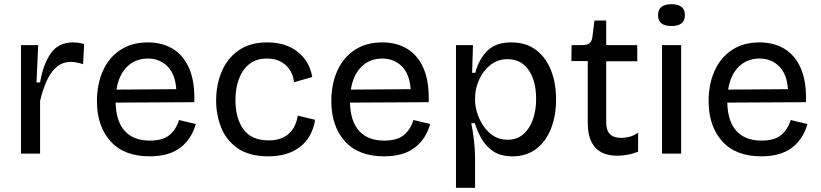

<svg xmlns="http://www.w3.org/2000/svg" viewBox="-20 -732 3911 915"><path d="M80 0V-517H162L154 -339H171Q185 -424 221.5 -477Q258 -530 328 -530Q339 -530 351.5 -528.5Q364 -527 381 -522L376 -426Q344 -437 318 -437Q278 -437 249.5 -412.5Q221 -388 202 -345.5Q183 -303 171 -251V0Z M693 13Q571 13 506.5 -59Q442 -131 442 -250Q442 -331 470.5 -394.5Q499 -458 553.5 -494Q608 -530 685 -530Q753 -530 804 -499Q855 -468 882 -405Q909 -342 906 -245L531 -243Q533 -154 574.5 -108Q616 -62 694 -62Q758 -62 789.5 -90Q821 -118 833 -160L913 -141Q893 -69 839 -28Q785 13 693 13ZM685 -453Q625 -453 585.5 -414Q546 -375 535 -305L820 -307Q815 -380 777.5 -416.5Q740 -453 685 -453Z M1259 13Q1169 13 1114 -24.5Q1059 -62 1034.5 -123Q1010 -184 1010 -253Q1010 -329 1037 -392Q1064 -455 1118 -492.5Q1172 -530 1254 -530Q1341 -530 1398 -485.5Q1455 -441 1468 -365L1381 -340Q1379 -368 1364.5 -393.5Q1350 -419 1322 -436Q1294 -453 1252 -453Q1201 -453 1168 -426.5Q1135 -400 1118.5 -355.5Q1102 -311 1102 -255Q1102 -169 1140 -116Q1178 -63 1260 -63Q1322 -63 1356.5 -95Q1391 -127 1399 -181L1482 -161Q1467 -75 1408.5 -31Q1350 13 1259 13Z M1810 13Q1688 13 1623.5 -59Q1559 -131 1559 -250Q1559 -331 1587.5 -394.5Q1616 -458 1670.5 -494Q1725 -530 1802 -530Q1870 -530 1921 -499Q1972 -468 1999 -405Q2026 -342 2023 -245L1648 -243Q1650 -154 1691.5 -108Q1733 -62 1811 -62Q1875 -62 1906.5 -90Q1938 -118 1950 -160L2030 -141Q2010 -69 1956 -28Q1902 13 1810 13ZM1802 -453Q1742 -453 1702.5 -414Q1663 -375 1652 -305L1937 -307Q1932 -380 1894.5 -416.5Q1857 -453 1802 -453Z M2153 163V-517H2234L2230 -385H2245Q2262 -450 2302.5 -490Q2343 -530 2416 -530Q2487 -530 2534.5 -494Q2582 -458 2606 -396.5Q2630 -335 2630 -258Q2630 -181 2606 -119.5Q2582 -58 2535.5 -22.5Q2489 13 2422 13Q2367 13 2332 -10Q2297 -33 2276 -69Q2255 -105 2243 -145H2226Q2234 -105 2239 -60.5Q2244 -16 2244 22V163ZM2399 -66Q2443 -66 2473 -91.5Q2503 -117 2519 -161Q2535 -205 2535 -260Q2535 -347 2499 -398.5Q2463 -450 2399 -450Q2351 -450 2316 -421.5Q2281 -393 2262.5 -350.5Q2244 -308 2244 -265V-253Q2244 -228 2253.5 -196Q2263 -164 2282 -134.5Q2301 -105 2330 -85.5Q2359 -66 2399 -66Z M2922 10Q2781 10 2781 -148V-441H2703L2704 -517H2753Q2777 -517 2788.5 -525.5Q2800 -534 2803 -555L2813 -634H2869V-517H3017V-440H2869V-150Q2869 -110 2887 -92.5Q2905 -75 2941 -75Q2959 -75 2979.5 -80Q3000 -85 3021 -100V-9Q2992 2 2967.5 6Q2943 10 2922 10Z M3135 0V-517H3226V0ZM3180 -608Q3116 -608 3116 -660Q3116 -712 3180 -712Q3244 -712 3244 -660Q3244 -608 3180 -608Z M3608 13Q3486 13 3421.5 -59Q3357 -131 3357 -250Q3357 -331 3385.5 -394.5Q3414 -458 3468.5 -494Q3523 -530 3600 -530Q3668 -530 3719 -499Q3770 -468 3797 -405Q3824 -342 3821 -245L3446 -243Q3448 -154 3489.5 -108Q3531 -62 3609 -62Q3673 -62 3704.5 -90Q3736 -118 3748 -160L3828 -141Q3808 -69 3754 -28Q3700 13 3608 13ZM3600 -453Q3540 -453 3500.5 -414Q3461 -375 3450 -305L3735 -307Q3730 -380 3692.5 -416.5Q3655 -453 3600 -453Z"/></svg>

Font: Bricolage Grotesque 12pt
Style: Regular
Weight: 400
Designer: Mathieu Triay
Foundry: Atelier Triay
Version: Version 1.001; ttfautohint (v1.8.4.7-5d5b);gftools[0.9.33.de